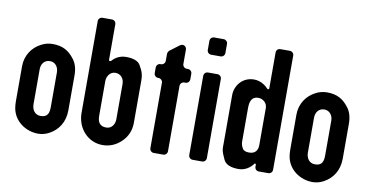

<svg xmlns="http://www.w3.org/2000/svg" viewBox="-68 -846 1988 1031"><g transform="rotate(10 926.5 -330.5)"><path d="M36 -336V-146C36 -132 37 -120 39 -108C51 -38 116 6 183 6C204 6 224 1 244 -10C290 -35 322 -81 322 -146V-336C322 -371 314 -400 297 -422C267 -462 233 -482 178 -482C156 -482 136 -477 117 -467C69 -443 36 -395 36 -336ZM180 -389C207 -389 226 -366 226 -336V-148C226 -118 221 -90 180 -90C150 -90 132 -114 132 -146V-336C132 -363 147 -389 180 -389Z M534 6C573 6 607 -8 636 -36C665 -64 679 -98 680 -137V-372C680 -399 676 -418 656 -452C644 -472 618 -482 579 -482C548 -482 522 -470 502 -447C498 -443 490 -445 490 -450V-645C490 -657 480 -667 468 -667H416C404 -667 394 -657 394 -645V-146C394 -57 458 6 534 6ZM536 -388C565 -388 584 -366 584 -335V-143C584 -118 569 -90 538 -90C503 -90 490 -111 490 -146V-335C490 -359 506 -388 536 -388Z M813 0H865C877 0 887 -10 887 -22V-379C887 -391 897 -401 909 -401H916C928 -401 938 -411 938 -423V-454C938 -466 928 -476 916 -476H909C897 -476 887 -486 887 -498V-576C887 -595 867 -605 852 -594L800 -555C796 -552 791 -542 791 -537V-498C791 -486 781 -476 769 -476H766C754 -476 744 -466 744 -454V-423C744 -411 754 -401 766 -401H769C781 -401 791 -391 791 -379V-22C791 -10 801 0 813 0Z M1025 0H1077C1089 0 1099 -10 1099 -22V-454C1099 -466 1089 -476 1077 -476H1025C1013 -476 1003 -466 1003 -454V-22C1003 -10 1013 0 1025 0ZM1025 -573H1077C1089 -573 1099 -583 1099 -595V-645C1099 -657 1089 -667 1077 -667H1025C1013 -667 1003 -657 1003 -645V-595C1003 -583 1013 -573 1025 -573Z M1276 -482C1212 -482 1174 -430 1174 -379V-122C1174 -84 1171 -78 1194 -30C1205 -6 1233 6 1276 6C1313 6 1340 -15 1356 -37C1358 -40 1364 -38 1364 -34V-22C1364 -10 1373 0 1386 0H1438C1450 0 1460 -10 1460 -22V-645C1460 -657 1450 -667 1438 -667H1386C1373 -667 1364 -657 1364 -645V-448C1364 -443 1356 -442 1353 -446C1334 -467 1306 -482 1276 -482ZM1364 -344V-139C1364 -114 1352 -91 1317 -91C1298 -91 1286 -96 1280 -107C1269 -127 1270 -138 1270 -153V-324C1270 -355 1275 -389 1316 -389C1339 -389 1363 -371 1364 -344Z M1532 -336V-146C1532 -132 1533 -120 1535 -108C1547 -38 1612 6 1679 6C1700 6 1720 1 1740 -10C1786 -35 1818 -81 1818 -146V-336C1818 -371 1810 -400 1793 -422C1763 -462 1729 -482 1674 -482C1652 -482 1632 -477 1613 -467C1565 -443 1532 -395 1532 -336ZM1676 -389C1703 -389 1722 -366 1722 -336V-148C1722 -118 1717 -90 1676 -90C1646 -90 1628 -114 1628 -146V-336C1628 -363 1643 -389 1676 -389Z"/></g></svg>

Font: DIN Rundschrift
Style: Eng
Weight: 400
Width: 3
Version: Version 1.027